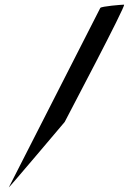

<svg xmlns="http://www.w3.org/2000/svg" viewBox="-20 -759 553 825"><path d="M18 46C14 54 258 -235 258 -235C261 -242 524 -739 513 -739C503 -739 416 -732 411 -725Z"/></svg>

Font: Ampere
Style: CndIta
Weight: 400
Version: Version 1